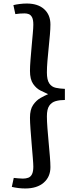

<svg xmlns="http://www.w3.org/2000/svg" viewBox="-20 -842 455 1089"><path d="M123 227Q103 227 83.5 224.5Q64 222 47 218L58 167Q69 168 83 169.5Q97 171 110 171Q127 171 140.5 166Q154 161 161.5 146Q169 131 169 103Q169 88 166 52.5Q163 17 159.5 -26Q156 -69 153 -109.5Q150 -150 150 -174Q150 -221 168 -247Q186 -273 210 -286.5Q234 -300 253 -308Q235 -316 210.5 -328Q186 -340 168 -366Q150 -392 150 -440Q150 -465 153 -502.5Q156 -540 159.5 -579.5Q163 -619 166 -652Q169 -685 169 -702Q169 -730 162 -743.5Q155 -757 144 -761.5Q133 -766 120 -766Q105 -766 92.5 -765Q80 -764 67 -762L56 -813Q72 -817 92.5 -819.5Q113 -822 132 -822Q195 -822 230.5 -790Q266 -758 266 -703Q266 -679 263 -644Q260 -609 256 -570.5Q252 -532 249 -495.5Q246 -459 246 -431Q246 -389 259.5 -369Q273 -349 296.5 -344Q320 -339 348 -338V-275Q319 -275 296 -268.5Q273 -262 259.5 -242.5Q246 -223 246 -182Q246 -155 249 -115.5Q252 -76 256 -33.5Q260 9 263 46Q266 83 266 106Q266 161 228 194Q190 227 123 227Z"/></svg>

Font: Literata Variable Black
Style: Regular
Weight: 900
Designer: Latin by Veronika Burian and Jose Scaglione. Greek by Irene Vlachou. Cyrillic by Vera Evstafieva.
Foundry: TypeTogether
Version: Version 3.021